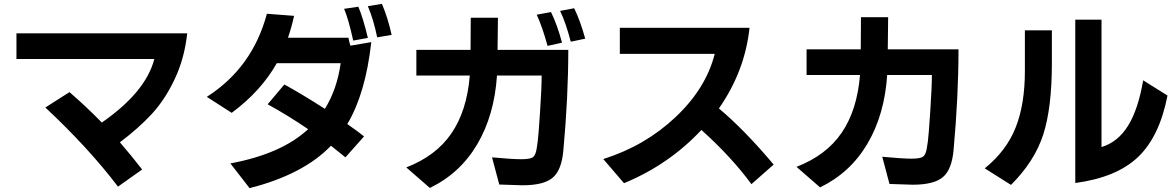

<svg xmlns="http://www.w3.org/2000/svg" viewBox="-20 -890 6040 986"><path d="M64.5 -586.9V-718.8H941.4Q927.7 -591.8 878.4 -486.3Q829.1 -380.9 761.7 -307.1Q694.3 -233.4 595.7 -159.2Q656.2 -88.9 710 -19.5L585.9 68.4Q434.6 -130.9 212.9 -337.9L336.9 -417Q425.8 -339.8 502.9 -260.7Q728.5 -417 772.5 -586.9Z M1042 -392.6Q1276.4 -542 1350.6 -819.3L1490.2 -808.6Q1478.5 -753.9 1459 -696.3H1769.5Q1770.5 -690.4 1773.4 -676.8L1779.3 -655.3L1886.7 -673.8Q1857.4 -410.2 1763.7 -252.9Q1826.2 -209 1849.6 -189.5L1753.9 -82Q1714.8 -114.3 1679.7 -141.6Q1538.1 5.9 1261.7 76.2L1163.1 -50.8Q1425.8 -99.6 1562.5 -226.6Q1460.9 -295.9 1354.5 -354.5L1440.4 -456.1Q1526.4 -409.2 1648.4 -331.1Q1710.9 -431.6 1729.5 -565.4H1401.4Q1320.3 -421.9 1169.9 -310.5ZM1747.1 -844.7 1820.3 -855.5Q1845.7 -794.9 1869.1 -695.3L1793.9 -681.6Q1769.5 -792 1747.1 -844.7ZM1869.1 -858.4 1941.4 -870.1Q1971.7 -798.8 1991.2 -710.9L1917 -698.2Q1898.4 -789.1 1869.1 -858.4Z M2066.4 -30.3Q2218.8 -88.9 2298.3 -205.1Q2377.9 -321.3 2392.6 -502H2118.2V-633.8H2396.5L2397.5 -798.8H2537.1L2535.2 -633.8H2898.4Q2898.4 -393.6 2873 -117.2Q2864.3 -16.6 2818.4 22.5Q2772.5 61.5 2663.1 61.5L2543.9 57.6L2506.8 -82Q2610.4 -72.3 2657.7 -72.3Q2705.1 -72.3 2718.3 -84Q2731.4 -95.7 2736.3 -128.9Q2737.3 -134.8 2741.2 -162.1Q2745.1 -189.5 2753.4 -315.9Q2761.7 -442.4 2761.7 -502H2532.2Q2518.6 -297.9 2430.7 -148.9Q2342.8 0 2187.5 75.2ZM2736.3 -814.5 2809.6 -828.1Q2841.8 -762.7 2866.2 -670.9L2792 -654.3Q2764.6 -753.9 2736.3 -814.5ZM2856.4 -834 2928.7 -847.7Q2960 -783.2 2985.4 -691.4L2911.1 -675.8Q2885.7 -773.4 2856.4 -834Z M3078.1 -73.2Q3292 -140.6 3448.7 -288.1Q3605.5 -435.5 3650.4 -613.3H3163.1V-747.1H3829.1Q3805.7 -525.4 3671.9 -333Q3801.8 -224.6 3953.1 -44.9L3838.9 55.7Q3735.4 -85 3582 -222.7Q3416 -44.9 3184.6 50.8Z M4070.3 -33.2Q4222.7 -91.8 4302.2 -208Q4381.8 -324.2 4396.5 -504.9H4122.1V-636.7H4400.4L4401.4 -801.8H4541L4539.1 -636.7H4902.3Q4902.3 -396.5 4877 -120.1Q4868.2 -19.5 4822.3 19.5Q4776.4 58.6 4667 58.6L4547.9 54.7L4510.7 -85Q4614.3 -75.2 4661.6 -75.2Q4709 -75.2 4722.2 -86.9Q4735.4 -98.6 4740.2 -132.8Q4741.2 -137.7 4745.1 -165Q4749 -192.4 4757.3 -318.8Q4765.6 -445.3 4765.6 -504.9H4536.1Q4522.5 -300.8 4434.6 -151.9Q4346.7 -2.9 4191.4 72.3Z M5037.1 -25.4Q5147.5 -114.3 5195.3 -233.9Q5243.2 -353.5 5243.2 -525.4V-734.4H5381.8V-564.5Q5381.8 -335.9 5337.4 -198.7Q5293 -61.5 5171.9 59.6ZM5502 49.8V-789.1H5636.7V-134.8Q5720.7 -160.2 5772.9 -244.1Q5825.2 -328.1 5850.6 -477.5L5975.6 -399.4Q5934.6 -188.5 5824.2 -83.5Q5713.9 21.5 5502 49.8Z"/></svg>

Font: GenEi M Gothic v2 Bold
Style: Regular
Weight: 700
Version: Version 2.0